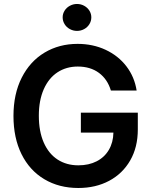

<svg xmlns="http://www.w3.org/2000/svg" viewBox="-20 -938 765 968"><path d="M372.1 -602.5Q314.5 -602.5 270 -573.5Q225.6 -544.4 200.7 -488.3Q175.8 -432.1 175.8 -354.5Q175.8 -275.4 200.7 -219Q225.6 -162.6 270.5 -133.5Q315.4 -104.5 375 -104.5Q427.7 -104.5 467.3 -124.8Q506.8 -145 528.8 -182.4Q550.8 -219.7 551.8 -269.5H387.7V-370.1H674.8V-285.2Q674.8 -195.8 636.5 -129.2Q598.1 -62.5 530.3 -26.4Q462.4 9.8 375 9.8Q277.8 9.8 203.6 -34.4Q129.4 -78.6 88.6 -160.6Q47.9 -242.7 47.9 -353.5Q47.9 -464.4 89.6 -546.6Q131.3 -628.9 204.8 -672.9Q278.3 -716.8 371.1 -716.8Q448.2 -716.8 512.2 -687Q576.2 -657.2 617.2 -603.8Q658.2 -550.3 668.9 -481.4H539.1Q522 -538.6 478.8 -570.6Q435.5 -602.5 372.1 -602.5ZM295.9 -850.6Q295.9 -868.7 305.7 -884.3Q315.4 -899.9 332.3 -908.9Q349.1 -918 368.2 -918Q387.7 -918 404.3 -908.9Q420.9 -899.9 430.7 -884.3Q440.4 -868.7 440.4 -850.6Q440.4 -832 430.7 -816.2Q420.9 -800.3 404.3 -791.3Q387.7 -782.2 368.2 -782.2Q349.1 -782.2 332.3 -791.3Q315.4 -800.3 305.7 -816.2Q295.9 -832 295.9 -850.6Z"/></svg>

Font: Pretendard Std SemiBold
Style: Regular
Weight: 600
Designer: Base glyphs from Inter by Rasmus Andersson; Hangeul glyphs from Noto Sans CJK(Source Han Sans) by Jang Soo-young and Kan
Foundry: Kil Hyung-jin
Version: Version 1.309